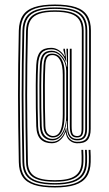

<svg xmlns="http://www.w3.org/2000/svg" viewBox="-20 -722 482 847"><path d="M222 105Q165.8 105 130.9 93.6Q96 82.2 79.8 57.6Q63.5 33 63 -7Q61.5 -91 60.6 -162.8Q59.8 -234.5 59.6 -301.5Q59.5 -368.5 60.4 -438Q61.2 -507.5 63 -587Q64 -628.2 80.5 -653.5Q97 -678.8 131.6 -690.4Q166.2 -702 222 -702Q278.8 -702 313.8 -690.4Q348.8 -678.8 364.9 -653.5Q381 -628.2 381 -587Q381 -512 380.9 -453.2Q380.8 -394.5 380.5 -345.2Q380.2 -296 380.1 -249.6Q380 -203.2 380 -153Q380 -119.2 365.6 -103.9Q351.2 -88.5 318 -90Q300.5 -90.8 286.6 -102.9Q272.8 -115 270.2 -138H268.2Q261.5 -118.2 245.6 -104.1Q229.8 -90 208.8 -90Q177.5 -90 159.5 -107.5Q141.5 -125 140 -165Q139 -197.5 138.2 -245.9Q137.5 -294.2 137.8 -345.1Q138 -396 140 -436Q142.2 -476.2 157.5 -493.6Q172.8 -511 206 -511Q223.2 -511 238.5 -501.4Q253.8 -491.8 264.8 -474H266.8L259.8 -500.2V-507H266L273 -450.2H271Q261.8 -476.5 245.1 -490.5Q228.5 -504.5 207 -504.5Q177.5 -504.5 163.8 -488.6Q150 -472.8 148 -435.5Q146 -395.8 145.8 -345Q145.5 -294.2 146.2 -246Q147 -197.8 148 -165.2Q149.2 -128.2 165.9 -112.4Q182.5 -96.5 209.8 -96.5Q232.8 -96.5 249 -114.1Q265.2 -131.8 270.8 -156.5H272.8Q272.5 -126 285.9 -111.6Q299.2 -97.2 318 -96.5Q347 -95.2 359.5 -109Q372 -122.8 372 -153Q372 -203.2 372.1 -249.6Q372.2 -296 372.5 -345.2Q372.8 -394.5 372.9 -453.2Q373 -512 373 -587Q373 -625.8 357.8 -649.6Q342.5 -673.5 309.2 -684.5Q276 -695.5 222 -695.5Q169 -695.5 136.1 -684.5Q103.2 -673.5 87.6 -649.6Q72 -625.8 71 -586.8Q69.2 -507.2 68.4 -437.9Q67.5 -368.5 67.6 -301.5Q67.8 -234.5 68.6 -162.8Q69.5 -91 71 -7Q71.5 30.8 86.9 54Q102.2 77.2 135.4 87.9Q168.5 98.5 222 98.5Q273.8 98.5 306.5 87.9Q339.2 77.2 355.1 53.9Q371 30.5 372 -7.2Q372.5 -19.2 372.1 -33.1Q371.8 -47 371 -61H379Q379.8 -47.2 380.1 -33.1Q380.5 -19 380 -7Q379 33 362.2 57.6Q345.5 82.2 311 93.6Q276.5 105 222 105ZM222 92.2Q171.5 92.2 140.1 82.1Q108.8 72 94.1 50.1Q79.5 28.2 79 -7.2Q77.5 -91.2 76.6 -162.9Q75.8 -234.5 75.6 -301.5Q75.5 -368.5 76.4 -437.8Q77.2 -507 79 -586.5Q80 -623.2 94.8 -645.9Q109.5 -668.5 140.8 -678.9Q172 -689.2 222 -689.2Q273.2 -689.2 304.6 -678.9Q336 -668.5 350.5 -646Q365 -623.5 365 -587Q365 -512 364.9 -453.2Q364.8 -394.5 364.5 -345.2Q364.2 -296 364.1 -249.6Q364 -203.2 364 -153Q364 -126.2 353.2 -114.1Q342.5 -102 318 -102.8Q297 -103.5 285.9 -118.9Q274.8 -134.2 275.8 -166L276.2 -189.2H274.2Q271.5 -161.8 262.8 -142.4Q254 -123 240.8 -112.9Q227.5 -102.8 210.8 -102.8Q188 -102.8 172.6 -117.4Q157.2 -132 156 -165.5Q155 -198 154.2 -246.1Q153.5 -294.2 153.8 -344.9Q154 -395.5 156 -435.2Q158 -469 170 -483.6Q182 -498.2 208 -498.2Q231.8 -498.2 250.4 -478.1Q269 -458 274.5 -428H276.5L273 -507H280V-166.2Q280 -110.8 318 -109.2Q338.2 -108.5 347.1 -119Q356 -129.5 356 -153Q356 -203.2 356.1 -249.6Q356.2 -296 356.5 -345.2Q356.8 -394.5 356.9 -453.2Q357 -512 357 -587Q357 -621.2 343.4 -642.4Q329.8 -663.5 300 -673.1Q270.2 -682.8 222 -682.8Q174.8 -682.8 145.2 -673Q115.8 -663.2 101.9 -642.1Q88 -621 87 -586.5Q85.2 -507 84.4 -437.8Q83.5 -368.5 83.6 -301.5Q83.8 -234.5 84.6 -162.9Q85.5 -91.2 87 -7.2Q87.5 26 101.2 46.5Q115 67 144.6 76.4Q174.2 85.8 222 85.8Q268.2 85.8 297.5 76.2Q326.8 66.8 341 46.1Q355.2 25.5 356 -8Q356.5 -19.2 356.1 -33Q355.8 -46.8 355 -61H363Q363.8 -47 364.1 -33.1Q364.5 -19.2 364 -7.8Q363.2 28 348.1 50Q333 72 302 82.1Q271 92.2 222 92.2ZM222 79.5Q177 79.5 149.1 70.6Q121.2 61.8 108.4 42.6Q95.5 23.5 95 -7.5Q93.5 -91.5 92.6 -163.1Q91.8 -234.8 91.6 -301.6Q91.5 -368.5 92.4 -437.8Q93.2 -507 95 -586.2Q95.8 -618.5 108.9 -638.4Q122 -658.2 149.8 -667.4Q177.5 -676.5 222 -676.5Q267.5 -676.5 295.4 -667.4Q323.2 -658.2 336.1 -638.6Q349 -619 349 -587Q349 -512 348.9 -453.4Q348.8 -394.8 348.5 -345.4Q348.2 -296 348.1 -249.6Q348 -203.2 348 -153Q348 -133 341.1 -124Q334.2 -115 318 -115.5Q301.2 -116.2 294.6 -127.6Q288 -139 288 -166V-507H296V-166Q296 -141 300.5 -131.9Q305 -122.8 318 -122Q330.5 -121.2 335.2 -128Q340 -134.8 340 -153Q340 -203.2 340.1 -249.6Q340.2 -296 340.5 -345.4Q340.8 -394.8 340.9 -453.4Q341 -512 341 -587Q341 -616.8 329 -635Q317 -653.2 290.8 -661.6Q264.5 -670 222 -670Q180.2 -670 154.2 -661.5Q128.2 -653 116 -634.5Q103.8 -616 103 -586Q101.2 -506.8 100.4 -437.6Q99.5 -368.5 99.6 -301.6Q99.8 -234.8 100.6 -163.1Q101.5 -91.5 103 -7.5Q103.2 14 110.1 29.4Q117 44.8 131.2 54.4Q145.5 64 168 68.5Q190.5 73 222 73Q252.5 73 274.6 68.4Q296.8 63.8 311 54Q325.2 44.2 332.4 28.8Q339.5 13.2 340 -8.8Q340.5 -19.5 340.1 -33Q339.8 -46.5 339 -61H347Q347.8 -46.5 348.1 -33Q348.5 -19.5 348 -8.5Q347.2 22.8 334 42.2Q320.8 61.8 293.1 70.6Q265.5 79.5 222 79.5ZM211.8 -109.2Q230.5 -109.2 244 -122.6Q257.5 -136 264.8 -159Q272 -182 272 -210.8V-408.5Q272 -443 253 -467.4Q234 -491.8 209 -491.8Q186.5 -491.8 176.1 -478.5Q165.8 -465.2 164 -434.8Q162 -395.2 161.8 -344.8Q161.5 -294.2 162.2 -246.2Q163 -198.2 164 -165.8Q165.2 -135.5 179.1 -122.4Q193 -109.2 211.8 -109.2ZM212.8 -115.5Q198.2 -115.5 185.6 -127.2Q173 -139 172 -166Q171 -198.5 170.2 -246.4Q169.5 -294.2 169.8 -344.6Q170 -395 172 -434.2Q173 -452.5 177.1 -463.8Q181.2 -475 189.4 -480.2Q197.5 -485.5 210 -485.5Q227.5 -485.5 239.8 -475.4Q252 -465.2 258.5 -445.6Q265 -426 265 -397.8V-216Q265 -181.2 259.1 -159Q253.2 -136.8 241.6 -126.1Q230 -115.5 212.8 -115.5ZM213.8 -122Q228 -122 237.6 -131.8Q247.2 -141.5 252.1 -163.2Q257 -185 257 -221V-391.8Q257 -435.5 244.8 -457.2Q232.5 -479 210.8 -479Q195.5 -479 188.4 -468.5Q181.2 -458 180 -434Q178 -394.8 177.8 -344.5Q177.5 -294.2 178.2 -246.5Q179 -198.8 180 -166.2Q181 -141.2 191.4 -131.6Q201.8 -122 213.8 -122Z"/></svg>

Font: Big Shoulders Inline Text Thin Thin
Style: Regular
Weight: 250
Version: Version 2.002